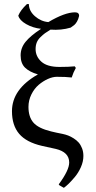

<svg xmlns="http://www.w3.org/2000/svg" viewBox="-20 -718 468 932"><path d="M348.1 -388.2Q335.9 -366.7 328.1 -341.8Q301.8 -345.2 255.9 -345.2Q235.8 -345.2 212.4 -334.7Q189 -324.2 167.7 -306.2Q146.5 -288.1 132.3 -259.5Q118.2 -231 118.2 -199.2Q118.2 -150.4 142.1 -123Q166 -95.2 228 -80.1Q234.4 -78.6 253.4 -74.2L284.2 -67.9Q298.3 -64.9 311 -60.1Q323.7 -55.2 337.6 -46.4Q351.6 -37.6 361.6 -26.4Q371.6 -15.1 378.2 1.7Q384.8 18.6 384.8 39.1Q384.8 65.9 372.6 93.5Q360.4 121.1 342.5 142.1Q324.7 163.1 311.8 175.3Q298.8 187.5 290 193.8L268.1 181.2L265.1 176.8Q315.9 108.4 315.9 70.8Q315.9 20.5 251 4.9L184.1 -9.8Q107.9 -27.3 73 -68.4Q38.1 -109.4 38.1 -178.2Q38.1 -285.2 164.1 -356.9Q123 -368.7 101.6 -389.6Q80.1 -410.6 80.1 -449.2Q80.1 -485.4 104 -514.9Q127.9 -544.4 179.2 -578.1Q139.2 -582.5 106.9 -601.1Q74.7 -619.6 68.8 -642.1Q79.6 -668.9 110.8 -698.2H120.1Q120.6 -664.6 149.7 -639.2Q178.7 -613.8 214.8 -610.8Q294.9 -658.2 344.2 -658.2Q355 -658.2 359.9 -653.1Q364.7 -647.9 363.8 -640.1Q360.4 -624.5 353.5 -613Q346.7 -601.6 340.3 -596.4Q334 -591.3 323.2 -584Q277.3 -570.3 225.1 -574.2Q207.5 -563.5 198.2 -556.6Q189 -549.8 176.5 -537.8Q164.1 -525.9 158.4 -511.7Q152.8 -497.6 152.8 -480Q152.8 -443.8 180.9 -418.5Q209 -393.1 269 -393.1Q314.5 -393.1 342.8 -396Z"/></svg>

Font: Linux Biolinum G
Style: Regular
Weight: 400
Designer: Philipp H. Poll
Foundry: Philipp H. Poll
Version: Version 1.1.0 ; ttfautohint (v1.6)